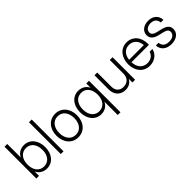

<svg xmlns="http://www.w3.org/2000/svg" viewBox="137 -1813 3103 3103"><g transform="rotate(-45 1688.0 -262.0)"><path d="M300.3 9.3C432.6 9.3 524.9 -98.1 524.9 -257.8C524.9 -417.5 432.1 -524.9 300.3 -524.9C222.7 -524.9 154.8 -484.4 126.5 -418.5H125.5V-727.5H63V0H124.5V-97.7H125C157.2 -30.8 222.7 9.3 300.3 9.3ZM291.5 -48.3C188 -48.3 121.1 -130.4 121.1 -257.8C121.1 -385.3 188 -467.8 291.5 -467.8C389.6 -467.8 461.4 -392.1 461.4 -257.8C461.4 -123.5 389.6 -48.3 291.5 -48.3Z M684.6 -727.5H622.1V0H684.6Z M1016.6 10.3C1156.2 10.3 1251.5 -101.1 1251.5 -257.3C1251.5 -414.1 1156.2 -525.9 1016.6 -525.9C877 -525.9 781.7 -414.1 781.7 -257.3C781.7 -101.1 877 10.3 1016.6 10.3ZM1016.6 -47.4C911.6 -47.4 845.2 -131.3 845.2 -257.3C845.2 -383.3 912.1 -468.3 1016.6 -468.3C1121.1 -468.3 1188 -383.3 1188 -257.3C1188 -131.8 1121.6 -47.4 1016.6 -47.4Z M1781.7 204.1V-515.6H1720.2V-418.5H1719.7C1690.9 -484.4 1622.1 -524.9 1544.4 -524.9C1412.6 -524.9 1319.8 -417.5 1319.8 -257.8C1319.8 -98.1 1412.1 9.3 1544.4 9.3C1622.1 9.3 1686.5 -30.8 1718.3 -97.7H1719.2V204.1ZM1553.2 -48.3C1455.1 -48.3 1383.3 -123.5 1383.3 -257.8C1383.3 -392.1 1455.1 -467.8 1553.2 -467.8C1656.7 -467.8 1723.6 -385.3 1723.6 -257.8C1723.6 -130.4 1656.7 -48.3 1553.2 -48.3Z M2097.2 9.3C2166 9.3 2224.1 -20 2258.8 -82.5V0H2320.3V-515.6H2257.3V-202.6C2257.3 -101.1 2191.9 -49.3 2107.9 -49.3C2023.4 -49.3 1970.2 -101.6 1970.2 -193.8V-515.6H1907.7V-189.9C1907.7 -61.5 1990.7 9.3 2097.2 9.3Z M2652.3 10.3C2760.7 10.3 2849.1 -55.7 2870.1 -154.3H2807.1C2789.1 -89.8 2730.5 -47.4 2652.3 -47.4C2547.9 -47.4 2482.4 -127 2479.5 -241.7H2878.9V-261.2C2878.9 -416 2788.6 -525.9 2648.4 -525.9C2513.2 -525.9 2417.5 -413.1 2417.5 -257.3C2417.5 -102.5 2507.3 10.3 2652.3 10.3ZM2480.5 -296.9C2489.3 -401.4 2554.7 -469.2 2648.4 -469.2C2742.7 -469.2 2809.6 -400.4 2816.4 -296.9Z M3147 10.3C3258.8 10.3 3339.4 -47.9 3339.4 -141.1C3339.4 -213.4 3293.9 -252.9 3200.7 -275.4L3115.2 -295.4C3056.6 -309.1 3022.9 -333 3022.9 -377.9C3022.9 -431.2 3070.3 -470.7 3143.6 -470.7C3218.3 -470.7 3264.2 -428.2 3267.6 -361.3H3329.1C3324.7 -463.9 3250 -525.9 3143.6 -525.9C3034.7 -525.9 2960 -464.8 2960 -377.9C2960 -305.2 3008.8 -261.2 3102.1 -239.3L3187 -219.2C3242.2 -206.5 3276.4 -185.1 3276.4 -140.1C3276.4 -84 3226.1 -44.9 3145.5 -44.9C3063.5 -44.9 3016.1 -85 3011.2 -154.3H2948.7C2954.6 -47.4 3035.6 10.3 3147 10.3Z"/></g></svg>

Font: Raveo Display Display Light
Style: Regular
Weight: 300
Designer: Jakub Foglar, Rasmus Andersson (Inter)
Foundry: Jakubfoglar.com
Version: Version 1.100;Glyphs 3.2.3 (3260)